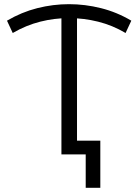

<svg xmlns="http://www.w3.org/2000/svg" viewBox="-20 -726 650 903"><path d="M39.9 -570.8 12.9 -628.7Q81.3 -669 155.4 -687.7Q229.6 -706.4 304.5 -706.4Q379.9 -706.4 454.8 -687.7Q529.8 -669 597.6 -628.7L570.6 -570.8Q509.1 -607.2 441.3 -624.1Q373.6 -640.9 304.5 -640.9Q236 -640.9 169.2 -624.1Q102.4 -607.2 39.9 -570.8ZM268.9 0V-666.8H342.2V0ZM383.1 157.1V-20.3L402.8 0H268.9V-64.3H451.8V157.1Z"/></svg>

Font: Montserrat Alternates Thin
Style: Regular
Weight: 100
Designer: Julieta Ulanovsky
Foundry: Julieta Ulanovsky
Version: Version 9.000